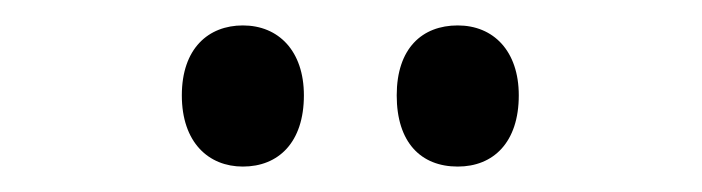

<svg xmlns="http://www.w3.org/2000/svg" viewBox="-20 -747 552 151"><path d="M123 -672C123 -635 144 -616 171 -616C199 -616 219 -635 219 -672C219 -707 199 -727 171 -727C144 -727 123 -709 123 -672ZM292 -672C292 -635 311 -616 340 -616C368 -616 388 -635 388 -672C388 -707 368 -727 340 -727C312 -727 292 -709 292 -672Z"/></svg>

Font: Noto Sans Hebrew ExtraCondensed Medium
Style: Regular
Weight: 500
Width: 2
Designer: Monotype Design Team
Foundry: Monotype Imaging Inc.
Version: Version 2.004